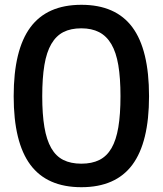

<svg xmlns="http://www.w3.org/2000/svg" viewBox="-20 -770 678 800"><path d="M319 10Q176 10 106.5 -83.5Q37 -177 37 -369Q37 -562 106.5 -656Q176 -750 319 -750Q462 -750 531.5 -656.5Q601 -563 601 -369Q601 -177 531.5 -83.5Q462 10 319 10ZM319 -88Q363 -88 394 -103.5Q425 -119 444.5 -152.5Q464 -186 473 -239.5Q482 -293 482 -369Q482 -445 473 -498.5Q464 -552 444 -586Q424 -620 393 -636Q362 -652 319 -652Q275 -652 244.5 -636.5Q214 -621 194 -587Q174 -553 165 -499Q156 -445 156 -369Q156 -294 165 -240.5Q174 -187 193.5 -153Q213 -119 244 -103.5Q275 -88 319 -88Z"/></svg>

Font: Encode Sans Compressed
Style: SemiBold
Weight: 600
Designer: Pablo Impallari, Andres Torresi
Foundry: Pablo Impallari, Andres Torresi
Version: Version 1.000; ttfautohint (v1.00) -l 8 -r 50 -G 200 -x 14 -